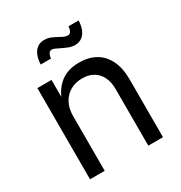

<svg xmlns="http://www.w3.org/2000/svg" viewBox="-174 -870 939 995"><g transform="rotate(-30 295.5 -372.5)"><path d="M165 0H77.1V-545.9H161.6L162.1 -413.6H149.9Q166 -462.9 192.1 -493.7Q218.3 -524.4 252.4 -538.6Q286.6 -552.7 329.1 -552.7Q385.3 -552.7 426.5 -529.8Q467.8 -506.8 490.7 -460.4Q513.7 -414.1 513.7 -346.7V0H425.8V-339.4Q425.8 -380.9 410.9 -411.1Q396 -441.4 368.4 -457.5Q340.8 -473.6 302.7 -473.6Q263.2 -473.6 231.9 -456.3Q200.7 -439 182.9 -405.8Q165 -372.6 165 -327.1ZM281.2 -666.5Q266.6 -673.8 257.1 -677.7Q247.6 -681.6 240.7 -681.6Q229 -681.6 222.4 -670.4Q215.8 -659.2 214.8 -643.1H153.3Q154.3 -673.3 163.3 -696Q172.4 -718.8 189.7 -731.7Q207 -744.6 232.4 -744.6Q251 -744.6 266.8 -738.5Q282.7 -732.4 304.2 -720.7Q320.3 -711.4 330.3 -707.3Q340.3 -703.1 350.1 -703.1Q362.3 -703.1 368.7 -712.4Q375 -721.7 377.4 -742.7H437.5Q436.5 -711.9 427 -689Q417.5 -666 400.1 -653.6Q382.8 -641.1 359.4 -641.1Q340.8 -641.1 323 -647.7Q305.2 -654.3 281.2 -666.5Z"/></g></svg>

Font: Raveo Variable
Style: Regular
Weight: 400
Designer: Jakub Foglar, Rasmus Andersson (Inter)
Foundry: Jakubfoglar.com
Version: Version 1.000;Glyphs 3.2.3 (3260)